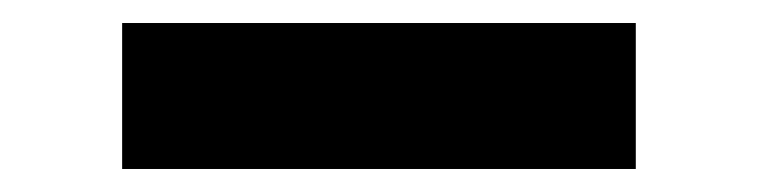

<svg xmlns="http://www.w3.org/2000/svg" viewBox="-20 -404 655 166"><path d="M85.6 -257.9V-384.1H529.7V-257.9Z"/></svg>

Font: Fira Code
Style: Bold
Weight: 700
Monospace: yes
Designer: Carrois Corporate, Edenspiekermann AG, Nikita Prokopov
Foundry: Carrois Corporate, Edenspiekermann AG, Nikita Prokopov
Version: Version 6.000; ttfautohint (v1.8.2) -l 8 -r 50 -G 200 -x 14 